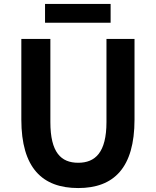

<svg xmlns="http://www.w3.org/2000/svg" viewBox="-20 -938 788 972"><path d="M376 14C556 14 661 -88 661 -333V-741H519V-320C519 -166 462 -114 376 -114C289 -114 235 -166 235 -320V-741H88V-333C88 -88 194 14 376 14ZM208 -823H540V-918H208Z"/></svg>

Font: Noto Sans Mono CJK SC
Style: Bold
Weight: 700
Designer: Ryoko NISHIZUKA 西塚涼子 (kana, bopomofo & ideographs); Paul D. Hunt (Latin, Greek & Cyrillic); Sandoll Communications 산돌커뮤니
Foundry: Adobe
Version: Version 2.004;hotconv 1.0.118;makeotfexe 2.5.65603